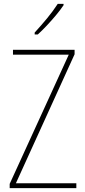

<svg xmlns="http://www.w3.org/2000/svg" viewBox="-20 -971 440 991"><path d="M374 0H30V-22L335 -689H47V-714H365V-691L62 -25H374ZM308 -944Q292 -920 269 -892.5Q246 -865 221.5 -839Q197 -813 175 -793H159V-803Q193 -840 223.5 -877Q254 -914 278 -951H308Z"/></svg>

Font: Noto Sans Gurmukhi UI Condensed Thin
Style: Regular
Weight: 100
Width: 3
Designer: Jelle Bosma - Monotype Design Team
Foundry: Monotype Imaging Inc.
Version: Version 2.004; ttfautohint (v1.8.4.7-5d5b)